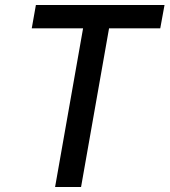

<svg xmlns="http://www.w3.org/2000/svg" viewBox="-20 -745 676 765"><path d="M311 -632H106.5L123 -725H635.5L618.5 -632H414.5L303 0H199.5Z"/></svg>

Font: JuliaMono Medium
Style: Italic
Weight: 500
Italic angle: -9°
Monospace: yes
Designer: cormullion
Foundry: corm
Version: Version 0.054; ttfautohint (v1.8.4)